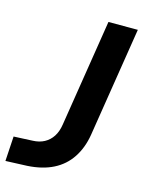

<svg xmlns="http://www.w3.org/2000/svg" viewBox="-137 -774 657 852"><g transform="rotate(15 191.0 -348.0)"><path d="M-28 9 -21 -105 65 -109Q96 -110 119 -122.5Q142 -135 156.5 -157.5Q171 -180 176 -213L254 -705H389L309 -201Q299 -140 269 -94.5Q239 -49 189.5 -24Q140 1 71 5Z"/></g></svg>

Font: Nunito Sans 8pt
Style: Bold Italic
Weight: 700
Italic angle: -9°
Version: Version 3.101;gftools[0.9.27]